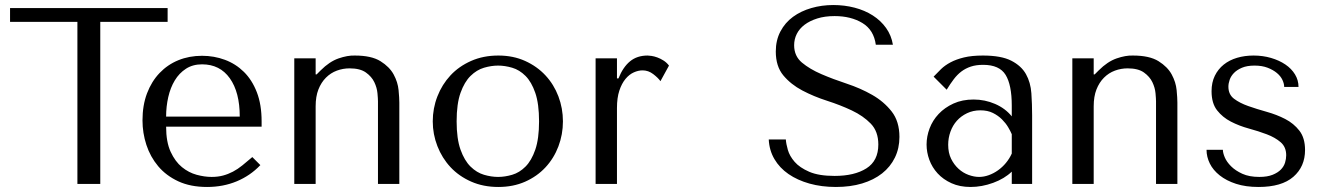

<svg xmlns="http://www.w3.org/2000/svg" viewBox="-20 -732 5268 764"><path d="M379 0V-645H647V-700H20V-645H288V0Z M1021 -228V-249Q1021 -316 1002 -365Q983 -414 950.5 -446Q918 -478 875 -494Q832 -510 784 -510Q733 -510 690 -492.5Q647 -475 615 -441.5Q583 -408 565 -360.5Q547 -313 547 -253Q547 -203 562.5 -155.5Q578 -108 609.5 -70.5Q641 -33 689.5 -10.5Q738 12 804 12Q868 12 922 -10.5Q976 -33 1016 -75L984 -107Q963 -89 944.5 -74Q926 -59 907 -49Q888 -39 867.5 -33.5Q847 -28 822 -28Q794 -28 762.5 -36.5Q731 -45 704 -67Q677 -89 659 -128Q641 -167 641 -228ZM641 -268Q641 -308 649.5 -345.5Q658 -383 675.5 -412Q693 -441 720 -458.5Q747 -476 784 -476Q855 -476 894.5 -420.5Q934 -365 934 -268Z M1569 0V-324Q1569 -342 1566 -373.5Q1563 -405 1546.5 -435.5Q1530 -466 1494 -488.5Q1458 -511 1392 -511Q1363 -512 1327 -499.5Q1291 -487 1256 -452L1240 -436H1236V-500H1151V0H1236V-309Q1236 -348 1247 -376Q1258 -404 1277 -423Q1296 -442 1320.5 -451Q1345 -460 1371 -460Q1413 -460 1436 -443.5Q1459 -427 1469.5 -405Q1480 -383 1482 -361Q1484 -339 1484 -329V0Z M2220 -249Q2220 -197 2202 -149.5Q2184 -102 2150.5 -66Q2117 -30 2069.5 -9Q2022 12 1963 12Q1903 12 1854.5 -9.5Q1806 -31 1772.5 -67Q1739 -103 1720.5 -150.5Q1702 -198 1702 -249Q1702 -301 1720.5 -348.5Q1739 -396 1772.5 -432Q1806 -468 1854.5 -489.5Q1903 -511 1963 -511Q2022 -511 2069.5 -489.5Q2117 -468 2150.5 -432Q2184 -396 2202 -348.5Q2220 -301 2220 -249ZM2125 -249Q2125 -319 2110 -362.5Q2095 -406 2071 -430Q2047 -454 2018 -462.5Q1989 -471 1962 -471Q1935 -471 1906 -462.5Q1877 -454 1852.5 -430Q1828 -406 1812.5 -362.5Q1797 -319 1797 -249Q1797 -180 1812.5 -136.5Q1828 -93 1852.5 -69Q1877 -45 1906 -36.5Q1935 -28 1962 -28Q1989 -28 2018 -36.5Q2047 -45 2071 -69Q2095 -93 2110 -136.5Q2125 -180 2125 -249Z M2350 -500V0H2435V-302Q2435 -343 2444.5 -371.5Q2454 -400 2469 -418Q2484 -436 2502 -444Q2520 -452 2537 -452Q2560 -452 2579.5 -437Q2599 -422 2608 -409L2642 -471Q2633 -483 2620.5 -491Q2608 -499 2595.5 -503.5Q2583 -508 2572.5 -509.5Q2562 -511 2557 -511Q2515 -511 2487 -488Q2459 -465 2441 -420H2435V-500Z M3039 -177Q3041 -134 3061.5 -99Q3082 -64 3117.5 -39.5Q3153 -15 3201 -1.5Q3249 12 3306 12Q3364 12 3410.5 -2Q3457 -16 3490 -42Q3523 -68 3541 -105Q3559 -142 3559 -187Q3559 -249 3528 -288.5Q3497 -328 3450.5 -354.5Q3404 -381 3349.5 -399Q3295 -417 3248.5 -437Q3202 -457 3171 -483Q3140 -509 3140 -552Q3140 -576 3150.5 -597Q3161 -618 3181.5 -633.5Q3202 -649 3232 -658.5Q3262 -668 3301 -668Q3366 -668 3411.5 -640.5Q3457 -613 3465 -554H3533Q3527 -591 3506 -620.5Q3485 -650 3453 -670.5Q3421 -691 3380.5 -701.5Q3340 -712 3296 -712Q3250 -712 3208.5 -700Q3167 -688 3135.5 -665Q3104 -642 3085.5 -607Q3067 -572 3067 -527Q3067 -468 3097 -432Q3127 -396 3172.5 -372Q3218 -348 3271 -331Q3324 -314 3369.5 -292.5Q3415 -271 3445 -240Q3475 -209 3475 -157Q3475 -92 3427.5 -62Q3380 -32 3301 -32Q3238 -32 3200 -48.5Q3162 -65 3142 -88Q3122 -111 3115 -135.5Q3108 -160 3107 -177Z M3891 -511Q3964 -511 4004 -490.5Q4044 -470 4062.5 -437Q4081 -404 4084 -361Q4087 -318 4087 -273V0H4006V-49Q3977 -21 3932 -4.5Q3887 12 3842 12Q3799 12 3766 -3Q3733 -18 3711 -42Q3689 -66 3678 -96Q3667 -126 3667 -157Q3667 -189 3679 -221Q3691 -253 3715 -278.5Q3739 -304 3774 -320Q3809 -336 3854 -336Q3899 -336 3939.5 -318.5Q3980 -301 4006 -269V-312Q4006 -394 3981.5 -434Q3957 -474 3892 -474Q3864 -474 3843 -467Q3822 -460 3805.5 -447.5Q3789 -435 3775 -416.5Q3761 -398 3747 -375L3695 -427Q3709 -442 3724.5 -457Q3740 -472 3762.5 -484Q3785 -496 3816 -503.5Q3847 -511 3891 -511ZM4006 -198Q4001 -210 3991.5 -226Q3982 -242 3967 -257Q3952 -272 3931 -282.5Q3910 -293 3881 -293Q3852 -293 3828 -281.5Q3804 -270 3787.5 -251.5Q3771 -233 3762 -208Q3753 -183 3753 -156Q3753 -124 3764.5 -100.5Q3776 -77 3794 -60.5Q3812 -44 3834 -36Q3856 -28 3876 -28Q3895 -28 3914.5 -35Q3934 -42 3951.5 -54.5Q3969 -67 3983 -84Q3997 -101 4006 -121Z M4665 0V-324Q4665 -342 4662 -373.5Q4659 -405 4642.5 -435.5Q4626 -466 4590 -488.5Q4554 -511 4488 -511Q4459 -512 4423 -499.5Q4387 -487 4352 -452L4336 -436H4332V-500H4247V0H4332V-309Q4332 -348 4343 -376Q4354 -404 4373 -423Q4392 -442 4416.5 -451Q4441 -460 4467 -460Q4509 -460 4532 -443.5Q4555 -427 4565.5 -405Q4576 -383 4578 -361Q4580 -339 4580 -329V0Z M5147 -386Q5147 -413 5133 -436Q5119 -459 5094.5 -475.5Q5070 -492 5037.5 -501.5Q5005 -511 4968 -511Q4933 -511 4902.5 -502Q4872 -493 4849.5 -475Q4827 -457 4814 -430.5Q4801 -404 4801 -369Q4801 -321 4823 -293Q4845 -265 4878 -248Q4911 -231 4949.5 -220.5Q4988 -210 5021 -197.5Q5054 -185 5076 -166Q5098 -147 5098 -114Q5098 -100 5093.5 -85Q5089 -70 5077 -57.5Q5065 -45 5044 -36.5Q5023 -28 4991 -28Q4951 -28 4923.5 -40.5Q4896 -53 4878.5 -70.5Q4861 -88 4853.5 -106Q4846 -124 4846 -136H4781Q4781 -108 4794 -81.5Q4807 -55 4833.5 -34Q4860 -13 4898.5 -0.5Q4937 12 4988 12Q5080 12 5126.5 -28.5Q5173 -69 5173 -135Q5173 -183 5150.5 -212Q5128 -241 5094 -258.5Q5060 -276 5020.5 -287Q4981 -298 4947 -310Q4913 -322 4890.5 -339Q4868 -356 4868 -387Q4868 -400 4873 -414.5Q4878 -429 4890 -441.5Q4902 -454 4922 -462.5Q4942 -471 4972 -471Q5002 -471 5024 -462.5Q5046 -454 5061 -441.5Q5076 -429 5083 -414Q5090 -399 5090 -386Z"/></svg>

Font: Tenor Sans
Style: Regular
Weight: 400
Designer: Denis Masharov
Foundry: Denis Masharov
Version: Version 1.1